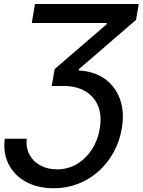

<svg xmlns="http://www.w3.org/2000/svg" viewBox="-20 -748 729 982"><path d="M4.4 -38.6H116.7Q111.8 7.8 130.9 43.2Q149.9 78.6 187 98.4Q224.1 118.2 272 118.2Q328.6 118.2 374.3 90.6Q419.9 63 450.2 16.1Q480.5 -30.8 490.2 -89.8Q501.5 -156.7 481.7 -205.6Q461.9 -254.4 416.7 -281.2Q371.6 -308.1 307.1 -308.1H244.6L259.3 -394.5L525.9 -624.5V-630.4H142.6L158.7 -727.5H689.5L675.8 -646.5L383.8 -394.5L382.8 -387.7Q462.4 -383.3 516.6 -344.2Q570.8 -305.2 594 -240Q617.2 -174.8 603 -91.3Q591.8 -24.4 560.8 31.5Q529.8 87.4 483.4 128.7Q437 169.9 378.9 192.4Q320.8 214.8 254.4 214.8Q174.3 214.8 114.5 182.9Q54.7 150.9 24.9 93.5Q-4.9 36.1 4.4 -38.6Z"/></svg>

Font: Inter 16pt Medium
Style: Italic
Weight: 500
Italic angle: -9.3988°
Version: Version 4.001;git-66647c0bb